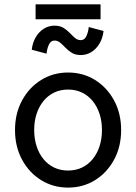

<svg xmlns="http://www.w3.org/2000/svg" viewBox="-20 -850 624 880"><path d="M136.7 -253.9Q136.7 -294.4 147.7 -328.1Q158.7 -361.8 179.2 -387Q199.7 -412.1 228.3 -425.8Q256.8 -439.5 292 -439.5Q327.1 -439.5 355.7 -425.8Q384.3 -412.1 404.8 -387Q425.3 -361.8 436.3 -328.1Q447.3 -294.4 447.3 -253.9Q447.3 -213.9 436.3 -179.9Q425.3 -146 404.8 -120.8Q384.3 -95.7 355.7 -82Q327.1 -68.4 292 -68.4Q256.8 -68.4 228.3 -82Q199.7 -95.7 179.2 -120.8Q158.7 -146 147.7 -179.9Q136.7 -213.9 136.7 -253.9ZM48.8 -253.9Q48.8 -177.7 81.1 -118.2Q113.3 -58.6 168.5 -24.4Q223.6 9.8 292 9.8Q360.8 9.8 415.8 -24.4Q470.7 -58.6 502.9 -118.2Q535.2 -177.7 535.2 -253.9Q535.2 -330.1 502.9 -389.6Q470.7 -449.2 415.8 -483.4Q360.8 -517.6 292 -517.6Q223.6 -517.6 168.5 -483.4Q113.3 -449.2 81.1 -389.6Q48.8 -330.1 48.8 -253.9ZM193.4 -604Q195.3 -626 203.9 -645Q212.4 -664.1 230 -664.1Q244.6 -664.1 256.3 -654.1Q268.1 -644 280.5 -630.9Q293 -617.7 309.6 -607.7Q326.2 -597.7 350.1 -597.7Q376.5 -597.7 398.7 -611.3Q420.9 -625 435.8 -649.9Q450.7 -674.8 454.6 -708L386.7 -726.1Q384.8 -704.1 376.2 -685.1Q367.7 -666 350.1 -666Q335.4 -666 323.7 -676Q312 -686 299.6 -699.2Q287.1 -712.4 270.8 -722.4Q254.4 -732.4 230 -732.4Q203.6 -732.4 181.4 -718.8Q159.2 -705.1 144.3 -680.2Q129.4 -655.3 125.5 -622.1ZM143.1 -761.7H440.9V-830.1H143.1Z"/></svg>

Font: Giphurs
Style: Regular
Weight: 400
Version: Version 2.010